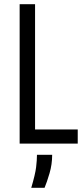

<svg xmlns="http://www.w3.org/2000/svg" viewBox="-20 -680 398 909"><path d="M73 0V-660H146V-67H348V0ZM128 209Q147 145 151 111.5Q155 78 155 53H227Q227 98 214.5 140.5Q202 183 191 209Z"/></svg>

Font: Bricolage Grotesque 10pt Condensed Light
Style: Regular
Weight: 300
Width: 3
Designer: Mathieu Triay
Foundry: Atelier Triay
Version: Version 1.000; ttfautohint (v1.8.4.7-5d5b);gftools[0.9.32]